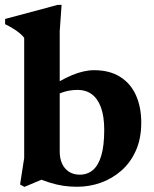

<svg xmlns="http://www.w3.org/2000/svg" viewBox="-34 -736 616 770"><path d="M106.5 -26 159 -26.5 64 13.5 46.5 4 63 -102.5V-584.5Q55.5 -594 45 -602.8Q34.5 -611.5 20.2 -620.5Q6 -629.5 -13.5 -639V-660L197.5 -716.5H213L205.5 -610.5V-127.5Q205.5 -101 214.8 -80.2Q224 -59.5 242.2 -47.5Q260.5 -35.5 286 -35.5Q316.5 -35.5 338.5 -54Q360.5 -72.5 372.2 -112Q384 -151.5 384 -215Q384 -269 371 -304.8Q358 -340.5 334.2 -358Q310.5 -375.5 277.5 -375.5Q260.5 -375.5 243.2 -372.5Q226 -369.5 209.8 -363Q193.5 -356.5 179 -345.5L156 -380Q182.5 -397.5 207.2 -411.2Q232 -425 255.2 -434.8Q278.5 -444.5 300.8 -449.5Q323 -454.5 343.5 -454.5Q405 -454.5 447.2 -428.2Q489.5 -402 511 -354.5Q532.5 -307 532.5 -244Q532.5 -180.5 511 -132.2Q489.5 -84 452.8 -51.8Q416 -19.5 370.2 -3.2Q324.5 13 275 13Q246 13 219.5 9Q193 5 165.8 -3.5Q138.5 -12 106.5 -26Z"/></svg>

Font: Newsreader 24pt
Style: Bold
Weight: 700
Designer: Hugues Gentile
Foundry: Production Type
Version: Version 1.003